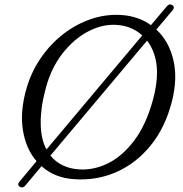

<svg xmlns="http://www.w3.org/2000/svg" viewBox="-20 -780 809 851"><path d="M67.5 47.5Q54.5 39 67 24L142 -65.5Q95 -119.5 81.5 -203.2Q68 -287 98 -390Q120 -464.5 162.8 -525.8Q205.5 -587 262.8 -630.8Q320 -674.5 385.5 -696.2Q451 -718 518.5 -713.5Q593 -708.5 649 -668.5L718.5 -751Q730.5 -766 743.5 -757Q757 -749 744.5 -734L673 -649Q727.5 -599 747.8 -516.8Q768 -434.5 742.5 -332.5Q713 -215.5 648 -135.5Q583 -55.5 494.8 -17Q406.5 21.5 307 14Q222.5 8.5 164 -43.5L93 41.5Q81 56 67.5 47.5ZM160.5 -234Q160.5 -165.5 186 -117.5L610.5 -623Q566 -663.5 504 -669Q439 -675.5 373.8 -642.2Q308.5 -609 257 -543Q205.5 -477 181.5 -384Q170 -340.5 165 -303.2Q160 -266 160.5 -234ZM326 -29.5Q392 -24 456.8 -55.2Q521.5 -86.5 574.5 -156.5Q627.5 -226.5 658 -338Q667.5 -372.5 671.8 -403Q676 -433.5 676 -460Q675.5 -503.5 663.8 -538.8Q652 -574 632 -600L203.5 -90.5Q225.5 -63 257 -47.8Q288.5 -32.5 326 -29.5Z"/></svg>

Font: Fraunces 9pt SuperSoft Light
Style: Italic
Weight: 300
Italic angle: -16°
Version: Version 1.000;[b76b70a41]